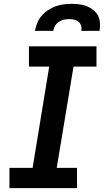

<svg xmlns="http://www.w3.org/2000/svg" viewBox="-20 -975 540 995"><path d="M29 0V-105H149L235 -630H130V-735H480V-630H361L274 -105H379V0ZM161 -815Q165 -836 173 -856Q181 -876 195.5 -893Q210 -910 229 -922.5Q248 -935 268.5 -942.5Q289 -950 310 -952.5Q331 -955 352 -955Q372 -955 392.5 -952.5Q413 -950 431 -942.5Q449 -935 464 -923Q479 -911 488 -893.5Q497 -876 498 -855.5Q499 -835 496 -815H401Q404 -828 400.5 -841Q397 -854 387.5 -862Q378 -870 365 -873Q352 -876 339 -876Q325 -876 311.5 -873Q298 -870 285.5 -862Q273 -854 265.5 -841.5Q258 -829 256 -815Z"/></svg>

Font: Iosevka Slab Extrabold
Style: Italic
Weight: 800
Italic angle: -9°
Monospace: yes
Designer: Belleve Invis
Foundry: Belleve Invis
Version: Version 11.1.0; ttfautohint (v1.8.3)